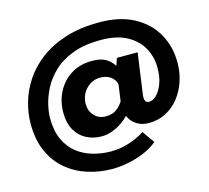

<svg xmlns="http://www.w3.org/2000/svg" viewBox="-124 -826 1308 1199"><g transform="rotate(-15 530.5 -227.0)"><path d="M460 226Q378 226 302 202Q226 178 166.5 128.5Q107 79 72.5 2.5Q38 -74 38 -178Q38 -245 58 -315.5Q78 -386 121 -451Q164 -516 232 -567.5Q300 -619 395 -649.5Q490 -680 615 -680Q748 -680 839 -630.5Q930 -581 976.5 -497.5Q1023 -414 1023 -312Q1023 -247 1003.5 -189.5Q984 -132 948.5 -87.5Q913 -43 863.5 -17.5Q814 8 753 8Q709 8 675 -13.5Q641 -35 626 -72Q607 -52 578.5 -32.5Q550 -13 516.5 -0.5Q483 12 448 12Q393 12 348.5 -11.5Q304 -35 278.5 -80.5Q253 -126 253 -191Q253 -267 285 -327.5Q317 -388 374 -423.5Q431 -459 507 -459Q551 -459 577.5 -449Q604 -439 620.5 -423.5Q637 -408 649 -390L665 -437H799L762 -172Q755 -120 789 -120Q814 -120 838 -144Q862 -168 878 -211Q894 -254 894 -312Q894 -382 862 -440.5Q830 -499 764 -535Q698 -571 595 -571Q488 -571 412.5 -542Q337 -513 288.5 -466.5Q240 -420 213 -367Q186 -314 175 -265Q164 -216 164 -182Q164 -101 189.5 -44Q215 13 259 48.5Q303 84 360.5 101Q418 118 481 118Q538 118 594 100.5Q650 83 699 52L755 131Q715 164 663.5 185Q612 206 559 216Q506 226 460 226ZM504 -102Q544 -102 569.5 -118.5Q595 -135 617 -168L632 -275Q625 -307 598 -326Q571 -345 531 -345Q494 -345 464.5 -325.5Q435 -306 418.5 -275.5Q402 -245 402 -210Q402 -164 430.5 -133Q459 -102 504 -102Z"/></g></svg>

Font: Reem Kufi Ink
Style: Bold
Weight: 700
Designer: Khaled Hosny
Version: Version 1.002